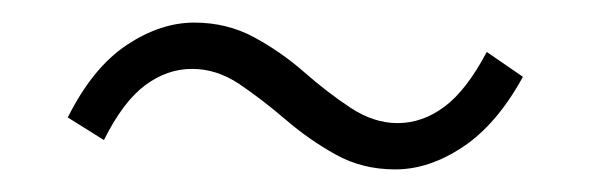

<svg xmlns="http://www.w3.org/2000/svg" viewBox="-20 -415 522 170"><path d="M330 -265Q301 -265 277.5 -278Q254 -291 233 -309Q212 -327 192 -340.5Q172 -354 150 -354Q128 -354 108.5 -339.5Q89 -325 72 -291L40 -311Q62 -355 92 -375Q122 -395 152 -395Q181 -395 205 -382Q229 -369 249.5 -351Q270 -333 290.5 -319.5Q311 -306 332 -306Q354 -306 373.5 -320.5Q393 -335 411 -369L443 -347Q420 -305 390 -285Q360 -265 330 -265Z"/></svg>

Font: Assistant Light
Style: Regular
Weight: 300
Designer: Hebrew By Ben Nathan, Latin by Paul Hunt
Version: Version 3.000